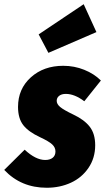

<svg xmlns="http://www.w3.org/2000/svg" viewBox="-59 -864 495 904"><path d="M335 -844.2 395 -712.9 168.9 -615.2 123 -702.1ZM238.8 -554.2Q291 -554.2 337.6 -535.4Q384.3 -516.6 416 -484.9L337.9 -387.2Q292 -421.9 251 -421.9Q231 -421.9 219.5 -412.8Q208 -403.8 208 -389.2Q208 -374 224.1 -360.4Q240.2 -346.7 287.1 -324.2Q337.9 -300.3 363.5 -267.3Q389.2 -234.4 389.2 -180.2Q389.2 -120.1 357.7 -73.7Q326.2 -27.3 274.7 -3.7Q223.1 20 161.1 20Q40 20 -39.1 -64L57.1 -159.2Q108.9 -110.8 153.8 -110.8Q176.3 -110.8 189.2 -121.3Q202.1 -131.8 202.1 -150.9Q202.1 -169.9 186.5 -184.3Q170.9 -198.7 129.9 -217.8Q75.2 -243.2 50.5 -274.9Q25.9 -306.6 25.9 -360.8Q25.9 -445.3 86.2 -499.8Q146.5 -554.2 238.8 -554.2Z"/></svg>

Font: Fira Sans Compressed Heavy
Style: Italic
Weight: 900
Width: 3
Italic angle: -8°
Designer: Carrois Corporate & Edenspiekermann AG
Foundry: Carrois Corporate GbR & Edenspiekermann AG
Version: Version 4.203;PS 004.203;hotconv 1.0.88;makeotf.lib2.5.64775